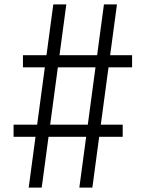

<svg xmlns="http://www.w3.org/2000/svg" viewBox="-20 -750 660 870"><path d="M110 100 221.5 -730H280.5L169 100ZM339.5 100 451 -730H510L398.5 100ZM84 -500H578.5V-445H84ZM41.5 -185H536V-130H41.5Z"/></svg>

Font: Monaspace Xenon Var ExtraLight
Style: Regular
Weight: 200
Designer: Riley Cran and the Lettermatic Team
Version: Version 1.200 (Monaspace Xenon Var)